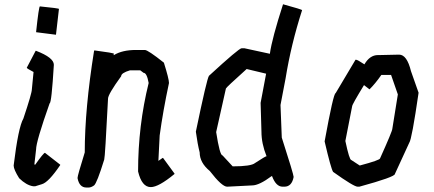

<svg xmlns="http://www.w3.org/2000/svg" viewBox="-20 -882 2001 886"><path d="M164.1 -852.5Q252 -843.8 252 -840.8L238.3 -721.7L146.5 -733.4Q159.2 -852.5 164.1 -852.5ZM144.5 -647.5H146.5Q228.5 -616.2 228.5 -583Q217.8 -405.3 209 -405.3Q146.5 -228.5 146.5 -192.4L138.7 -124L140.6 -122.1H142.6Q181.2 -176.8 187.5 -176.8L257.8 -122.1V-120.1Q204.1 -41 173.8 -32.2L142.6 -22.5H132.8Q101.6 -27.3 68.4 -59.6Q43 -100.1 43 -118.2Q64.5 -294.9 87.9 -335Q127 -451.7 127 -469.7L134.8 -549.8Q104.5 -565.4 103.5 -569.3Z M648.4 -651.4Q662.6 -651.4 736.3 -592.8Q759.8 -517.6 759.8 -499Q732.4 -371.1 716.8 -256.8L710.9 -139.6L730.5 -153.3H732.4L785.2 -81.1V-79.1Q711.9 -18.6 675.8 -18.6Q634.3 -18.6 617.2 -90.8Q617.2 -302.2 666 -499Q657.7 -545.9 642.6 -545.9L627 -557.6H580.1Q539.1 -545.4 539.1 -530.3Q478.5 -446.8 478.5 -426.8Q464.8 -154.8 460.9 -145.5Q427.2 -36.6 414.1 -26.4Q400.4 -16.6 388.7 -16.6H378.9Q346.2 -16.6 337.9 -59.6V-61.5Q337.9 -71.8 371.1 -178.7Q371.1 -379.4 414.1 -647.5L416 -649.4Q505.9 -637.7 505.9 -633.8V-631.8L503.9 -629.9V-627.9H505.9Q544.4 -651.4 607.4 -651.4Z M1286.1 -862.3Q1374 -838.4 1374 -835Q1323.2 -677.2 1297.9 -520.5L1274.4 -397.5L1280.3 -247.1Q1335 -77.1 1335 -65.4Q1326.7 -20.5 1292 -20.5H1284.2Q1253.4 -20.5 1235.4 -69.3H1233.4Q1175.8 -26.4 1143.6 -26.4L1028.3 -20.5Q1003.9 -20.5 948.2 -92.8Q901.4 -131.3 901.4 -178.7Q891.6 -216.8 883.8 -274.4Q934.6 -519 944.3 -532.2Q1082.5 -659.2 1094.7 -659.2H1108.4L1225.6 -633.8V-635.7Q1235.4 -705.1 1286.1 -862.3ZM1118.2 -563.5Q1022.5 -477.5 1022.5 -473.6L977.5 -272.5Q994.1 -165 1006.8 -165L1053.7 -114.3Q1139.2 -114.3 1157.2 -129.9Q1205.1 -161.1 1210 -161.1Q1186.5 -219.2 1186.5 -274.4L1182.6 -407.2L1208 -542Z M1821.8 -629.9Q1857.9 -629.9 1876.5 -553.7L1911.6 -454.1Q1880.4 -239.3 1868.7 -223.6L1802.2 -79.1Q1802.2 -65.4 1638.2 -20.5H1630.4Q1612.8 -20.5 1517.1 -88.9Q1507.3 -103.5 1478 -229.5Q1518.6 -452.1 1528.8 -452.1L1620.6 -606.4H1622.6Q1629.9 -606.4 1661.6 -585Q1686.5 -627.9 1724.1 -627.9H1731.9ZM1739.7 -536.1Q1711.4 -495.6 1685.1 -469.7L1659.7 -489.3Q1605 -399.9 1605 -391.6L1573.7 -231.4Q1592.3 -143.6 1601.1 -143.6L1640.1 -118.2Q1733.9 -143.1 1733.9 -151.4Q1790.5 -276.9 1790.5 -288.1L1815.9 -446.3L1784.7 -536.1Z"/></svg>

Font: ww_drahtTSB
Style: Regular
Weight: 400
Designer: Dr. Wolfgang Wiebecke
Version: Version 1.06 May 21, 2010, initial release